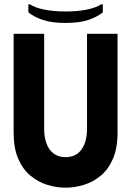

<svg xmlns="http://www.w3.org/2000/svg" viewBox="-20 -856 606 887"><path d="M523 -243V-700H382V-261Q382 -222 371 -192.5Q360 -163 338 -146.5Q316 -130 283 -130Q250 -130 228 -146.5Q206 -163 195 -192.5Q184 -222 184 -261V-700H43V-243Q43 -172 64 -123Q85 -74 120.5 -44.5Q156 -15 198.5 -2Q241 11 283 11Q325 11 367.5 -2Q410 -15 445.5 -44.5Q481 -74 502 -123Q523 -172 523 -243ZM283 -750Q349 -750 390 -764.5Q431 -779 455 -799V-836H447Q423 -820 380.5 -811.5Q338 -803 283 -803Q228 -803 185.5 -811.5Q143 -820 118 -836H111V-799Q135 -779 176 -764.5Q217 -750 283 -750Z"/></svg>

Font: Phudu SemiBold
Style: Regular
Weight: 600
Version: Version 1.005;gftools[0.9.23]